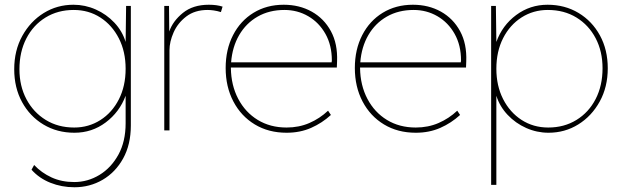

<svg xmlns="http://www.w3.org/2000/svg" viewBox="-20 -550 2624 810"><path d="M294 240Q240 240 192.5 221Q145 202 113 166L124 146Q155 179 197.5 198.5Q240 218 293 218Q350 218 399.5 188Q449 158 479.5 102.5Q510 47 510 -30V-146Q484 -77 426 -33.5Q368 10 294 10Q221 10 163.5 -24.5Q106 -59 73 -119.5Q40 -180 40 -258Q40 -337 74 -398.5Q108 -460 164.5 -495Q221 -530 290 -530Q339 -530 384 -510Q429 -490 462.5 -454.5Q496 -419 510 -373L512 -525H532V-21Q532 60 499.5 118.5Q467 177 413 208.5Q359 240 294 240ZM293 -12Q354 -12 403.5 -43.5Q453 -75 481.5 -131Q510 -187 510 -260Q510 -332 481.5 -388Q453 -444 403.5 -476Q354 -508 291 -508Q224 -508 172 -476Q120 -444 91 -387.5Q62 -331 62 -258Q62 -187 91.5 -131.5Q121 -76 173 -44Q225 -12 293 -12Z M673 0V-525H693L694 -417Q709 -461 751.5 -495.5Q794 -530 861 -530Q895 -530 919 -522L912 -499Q896 -504 881.5 -506Q867 -508 856 -508Q802 -508 766 -480.5Q730 -453 712.5 -413.5Q695 -374 695 -338V0Z M1189 10Q1113 10 1055 -25Q997 -60 964.5 -122Q932 -184 932 -263Q932 -341 963 -401.5Q994 -462 1049.5 -496Q1105 -530 1177 -530Q1243 -530 1295 -501Q1347 -472 1376 -418.5Q1405 -365 1402 -291L1401 -265H954V-263Q955 -190 985 -133Q1015 -76 1067.5 -44Q1120 -12 1189 -12Q1241 -12 1285 -31Q1329 -50 1364 -83L1376 -65Q1339 -31 1292.5 -10.5Q1246 10 1189 10ZM1180 -508Q1116 -508 1067 -480Q1018 -452 989 -402Q960 -352 955 -287H1379L1380 -295Q1380 -359 1353 -407Q1326 -455 1280.5 -481.5Q1235 -508 1180 -508Z M1734 10Q1658 10 1600 -25Q1542 -60 1509.5 -122Q1477 -184 1477 -263Q1477 -341 1508 -401.5Q1539 -462 1594.5 -496Q1650 -530 1722 -530Q1788 -530 1840 -501Q1892 -472 1921 -418.5Q1950 -365 1947 -291L1946 -265H1499V-263Q1500 -190 1530 -133Q1560 -76 1612.5 -44Q1665 -12 1734 -12Q1786 -12 1830 -31Q1874 -50 1909 -83L1921 -65Q1884 -31 1837.5 -10.5Q1791 10 1734 10ZM1725 -508Q1661 -508 1612 -480Q1563 -452 1534 -402Q1505 -352 1500 -287H1924L1925 -295Q1925 -359 1898 -407Q1871 -455 1825.5 -481.5Q1780 -508 1725 -508Z M2052 230V-525H2072L2074 -373Q2099 -443 2157.5 -486.5Q2216 -530 2290 -530Q2363 -530 2420.5 -495.5Q2478 -461 2511 -400.5Q2544 -340 2544 -262Q2544 -183 2510 -121.5Q2476 -60 2419.5 -25Q2363 10 2294 10Q2245 10 2200 -10Q2155 -30 2121.5 -65.5Q2088 -101 2074 -146V230ZM2293 -12Q2360 -12 2412 -44Q2464 -76 2493 -132.5Q2522 -189 2522 -262Q2522 -333 2493 -388.5Q2464 -444 2412 -476Q2360 -508 2291 -508Q2230 -508 2180.5 -476.5Q2131 -445 2102.5 -389Q2074 -333 2074 -260Q2074 -188 2102.5 -132Q2131 -76 2180.5 -44Q2230 -12 2293 -12Z"/></svg>

Font: Lexend Thin
Style: Regular
Weight: 100
Designer: Bonnie Shaver-Troup, Thomas Jockin
Foundry: Lexend
Version: Version 1.007; ttfautohint (v1.8.3)